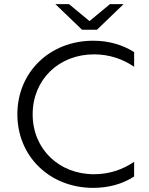

<svg xmlns="http://www.w3.org/2000/svg" viewBox="-20 -903 720 929"><path d="M431 6C504 6 572 -12 629 -49V-120C573 -82 508 -60 435 -60C265 -60 138 -182 138 -350C138 -518 265 -640 435 -640C508 -640 573 -618 629 -580V-651C574 -686 506 -706 431 -706C221 -706 64 -554 64 -350C64 -146 221 6 431 6ZM377 -759H449L578 -883H512L413 -801L314 -883H248Z"/></svg>

Font: Chess Sans
Style: Regular
Weight: 400
Designer: Wolf Bōese
Foundry: Wolf Bōese
Version: Version 7.223;Glyphs 3.3 (3306)